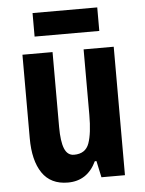

<svg xmlns="http://www.w3.org/2000/svg" viewBox="-52 -760 613 813"><g transform="rotate(-5 254.0 -354.0)"><path d="M447 -546V0H347L332 -70H325Q287 10 204 10Q131 10 95 -43Q59 -96 59 -191V-546H187V-228Q187 -166 199.5 -135.5Q212 -105 240 -105Q289 -105 304 -147Q319 -189 319 -268V-546ZM392 -718V-618H117V-718Z"/></g></svg>

Font: Noto Sans Gujarati UI ExtraCondensed
Style: Bold
Weight: 700
Width: 2
Designer: Jelle Bosma - Monotype Design Team, Universal Thirst
Foundry: Monotype Imaging Inc.
Version: Version 2.106; ttfautohint (v1.8.4.7-5d5b)